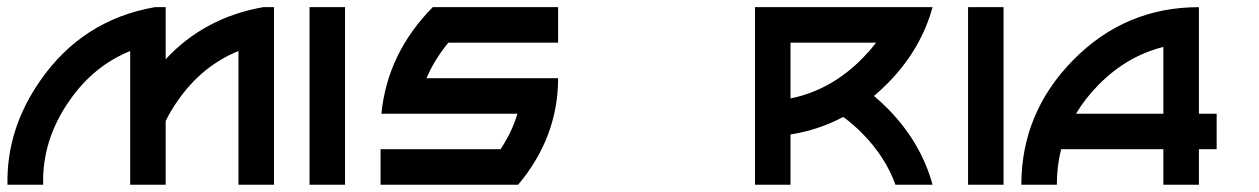

<svg xmlns="http://www.w3.org/2000/svg" viewBox="-66 -508 3463 528"><path d="M657.7 -488.3H687.5V0H589.8V-367.7Q488.8 -326.7 422.4 -230.5Q403.3 -203.6 389.6 -175.3V0H292V-367.7Q190.9 -326.7 124.5 -230.5Q49.3 -122.6 52.7 0H-45.4Q-48.8 -152.3 44.9 -286.6Q161.1 -453.6 359.9 -488.3H389.6V-345.2Q496.6 -460 657.7 -488.3Z M882.8 0H785.2V-488.3H882.8Z M980.5 0V-97.7H1310.5Q1341.8 -144.5 1356.9 -195.3H982.9Q999 -361.3 1124 -488.3H1468.8V-390.6H1167Q1128.9 -344.7 1106.9 -293H1468.8Q1468.8 -130.9 1358.9 0Z M2107.9 -390.6V-237.3Q2221.2 -260.3 2308.1 -350.1Q2327.1 -369.6 2343.3 -390.6ZM2337.4 -244.1Q2358.4 -226.6 2378.4 -206.1Q2467.3 -114.3 2498.5 0H2396.5Q2369.1 -75.7 2308.1 -138.2Q2281.7 -165.5 2252.9 -186.5Q2185.1 -150.4 2107.9 -138.2V0H2010.3V-488.3H2498.5Q2467.3 -374 2378.4 -282.2Q2358.4 -261.7 2337.4 -244.1Z M2693.8 0H2596.2V-488.3H2693.8Z M3133.3 -378.9Q3033.2 -354 2955.1 -274.9Q2918 -237.3 2893.1 -195.3H3133.3ZM2852.1 -97.7Q2840.3 -51.3 2840.3 0H2742.7Q2742.7 -198.2 2885.7 -343.3Q3028.8 -488.3 3231 -488.3V-195.3H3279.8V-97.7H3231V0H3133.3V-97.7Z"/></svg>

Font: Arounder
Style: Regular
Weight: 400
Designer: Maxim Raikov
Foundry: Maxim Raikov
Version: Version 1.00 March 23, 2021, initial release